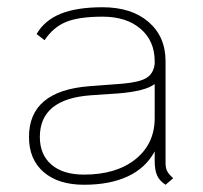

<svg xmlns="http://www.w3.org/2000/svg" viewBox="-20 -500 560 530"><path d="M458 -8 437 10Q420 -1 413.5 -16Q407 -31 407 -56V-82Q382 -36 332.5 -13Q283 10 212 10Q141 10 100.5 -25Q60 -60 60 -122Q60 -249 226 -262L318 -269Q365 -273 384.5 -285Q404 -297 407 -324V-331Q407 -387 368 -420.5Q329 -454 263 -454Q198 -454 162.5 -439.5Q127 -425 103 -389L81 -406Q103 -444 147.5 -462Q192 -480 263 -480Q343 -480 390 -439.5Q437 -399 437 -331V-50Q437 -37 441 -28.5Q445 -20 458 -8ZM407 -174V-268Q381 -248 305 -242L231 -237Q90 -227 90 -122Q90 -73 122 -45.5Q154 -18 212 -18Q301 -18 354 -60.5Q407 -103 407 -174Z"/></svg>

Font: KoHo ExtraLight
Style: Regular
Weight: 275
Version: Version 1.000; ttfautohint (v1.6)